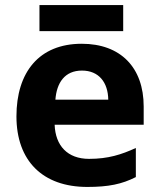

<svg xmlns="http://www.w3.org/2000/svg" viewBox="-20 -729 630 759"><path d="M408 -335H199C204 -402 236 -450 304 -450C371 -450 407 -403 408 -335ZM517 -29V-144C460 -118 408 -101 332 -101C247 -101 199 -153 196 -236H548V-308C548 -462 457 -556 303 -556C134 -556 45 -443 45 -269C45 -93 149 10 325 10C409 10 462 -1 517 -29ZM136 -709V-606H467V-709Z"/></svg>

Font: Passageway
Style: Regular
Weight: 700
Foundry: Ascender Corporation
Version: Version 1.11